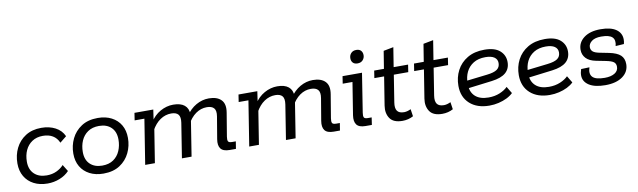

<svg xmlns="http://www.w3.org/2000/svg" viewBox="-38 -998 4768 1434"><g transform="rotate(-10 2346.0 -281.0)"><path d="M236.3 10.6Q176.7 10.6 132.3 -12.4Q87.9 -35.4 63.3 -77.2Q38.7 -119 38.7 -175.8Q38.7 -239 64.6 -291.4Q90.5 -343.9 140.1 -375.6Q189.7 -407.3 259.7 -407.3Q320.2 -407.3 365.9 -383.3Q411.7 -359.3 432.1 -313.7L382 -273.2Q366 -309.9 335.5 -328.1Q304.9 -346.4 261.3 -346.4Q213.4 -346.4 179.5 -323.8Q145.5 -301.2 128 -262.8Q110.5 -224.4 110.5 -176Q110.5 -117.3 145.3 -83.8Q180.2 -50.3 239.8 -50.3Q281.4 -50.3 314.7 -66Q348 -81.6 369.4 -106L400.7 -55.2Q371.3 -23.8 327.6 -6.6Q283.9 10.6 236.3 10.6Z M659.7 10Q600.1 10 555.7 -13Q511.3 -36.1 487 -77.5Q462.7 -119 462.7 -175.8Q462.7 -236 488.1 -288.5Q513.6 -341 563.6 -373.8Q613.6 -406.7 687.9 -406.7Q747.6 -406.7 792 -383.6Q836.3 -360.6 860.7 -319.2Q885 -277.7 885 -220.9Q885 -161 859.8 -108.4Q834.5 -55.7 784.6 -22.9Q734.7 10 659.7 10ZM660.7 -50.3Q712.2 -50.3 746 -73.8Q779.7 -97.2 796.4 -136.3Q813.2 -175.4 813.2 -221.3Q813.2 -280.6 779.1 -313.5Q745.1 -346.4 686.9 -346.4Q636.1 -346.4 602 -322.9Q568 -299.5 551.2 -260.9Q534.5 -222.3 534.5 -175.4Q534.5 -116.1 568.7 -83.2Q603 -50.3 660.7 -50.3Z M976.8 0 1030.9 -341H956.9L965.4 -396.7H1108.1L1091.9 -285.6L1084.3 -304Q1115.1 -354 1162.3 -380.3Q1209.5 -406.7 1260.3 -406.7Q1316.1 -406.7 1345.3 -382.8Q1374.5 -358.9 1375 -314.6L1354.3 -304Q1387.5 -354 1433.5 -380.3Q1479.5 -406.7 1530.3 -406.7Q1592.8 -406.7 1623.8 -374.9Q1654.8 -343.2 1643.8 -278.6L1614.5 -101.9Q1610.5 -77.6 1615.9 -66.6Q1621.3 -55.6 1646.4 -55.6H1673.9L1665 0H1617.2Q1568.4 0 1550.1 -24.5Q1531.8 -49 1539.6 -95.8L1567.7 -263.3Q1574.9 -306.5 1558.3 -325.5Q1541.8 -344.5 1504 -344.5Q1459 -344.5 1420.2 -317.1Q1381.4 -289.6 1352.9 -235.9L1374 -286.7L1328.6 -0.4H1255.5L1297.1 -263.3Q1303.6 -306.5 1287.7 -325.5Q1271.8 -344.5 1234 -344.5Q1189.6 -344.5 1150.8 -318.3Q1112 -292.1 1084.1 -240.8L1095.4 -283.4L1050.4 0Z M1765.8 0 1819.9 -341H1745.9L1754.4 -396.7H1897.1L1880.9 -285.6L1873.3 -304Q1904.1 -354 1951.3 -380.3Q1998.5 -406.7 2049.3 -406.7Q2105.1 -406.7 2134.3 -382.8Q2163.5 -358.9 2164 -314.6L2143.3 -304Q2176.5 -354 2222.5 -380.3Q2268.5 -406.7 2319.3 -406.7Q2381.8 -406.7 2412.8 -374.9Q2443.8 -343.2 2432.8 -278.6L2403.5 -101.9Q2399.5 -77.6 2404.9 -66.6Q2410.3 -55.6 2435.4 -55.6H2462.9L2454 0H2406.2Q2357.4 0 2339.1 -24.5Q2320.8 -49 2328.6 -95.8L2356.7 -263.3Q2363.9 -306.5 2347.3 -325.5Q2330.8 -344.5 2293 -344.5Q2248 -344.5 2209.2 -317.1Q2170.4 -289.6 2141.9 -235.9L2163 -286.7L2117.6 -0.4H2044.5L2086.1 -263.3Q2092.6 -306.5 2076.7 -325.5Q2060.8 -344.5 2023 -344.5Q1978.6 -344.5 1939.8 -318.3Q1901 -292.1 1873.1 -240.8L1884.4 -283.4L1839.4 0Z M2648 0Q2599.2 0 2580.9 -24.5Q2562.6 -49 2569.8 -95.8L2608.9 -341H2534.9L2543.4 -396.7H2691L2644.7 -102.3Q2640.7 -78 2645.8 -66.8Q2650.9 -55.6 2676 -55.6H2704.1L2695.9 0ZM2671.4 -470.9Q2647.8 -470.9 2635.8 -483.8Q2623.8 -496.7 2623.8 -517.7Q2623.8 -540.4 2638.2 -556.1Q2652.7 -571.8 2677.8 -571.8Q2701.4 -571.8 2713.4 -558.6Q2725.4 -545.4 2725.4 -524Q2725.4 -502.6 2711 -486.7Q2696.6 -470.9 2671.4 -470.9Z M2927.3 10Q2858.6 10 2832.1 -29.2Q2805.6 -68.4 2814.6 -125.6L2848.9 -341H2774.9L2783.4 -396.7H2857.4L2878.8 -529.6L2954.6 -544.1L2931 -396.7H3040.5L3032 -341H2922.5L2890.1 -136.2Q2883.3 -93.4 2897.9 -72.6Q2912.4 -51.8 2950.3 -51.8Q2963.5 -51.8 2977.4 -56Q2991.3 -60.2 3001.3 -65.4L3009.6 -10.4Q2991.1 -0.3 2970.4 4.9Q2949.6 10 2927.3 10Z M3229.3 10Q3160.6 10 3134.1 -29.2Q3107.6 -68.4 3116.6 -125.6L3150.9 -341H3076.9L3085.4 -396.7H3159.4L3180.8 -529.6L3256.6 -544.1L3233 -396.7H3342.5L3334 -341H3224.5L3192.1 -136.2Q3185.3 -93.4 3199.9 -72.6Q3214.4 -51.8 3252.3 -51.8Q3265.5 -51.8 3279.4 -56Q3293.3 -60.2 3303.3 -65.4L3311.6 -10.4Q3293.1 -0.3 3272.4 4.9Q3251.6 10 3229.3 10Z M3587 10.6Q3493.4 10.6 3438.2 -39.4Q3383 -89.5 3383 -174.6Q3383 -238.3 3410.4 -291.1Q3437.7 -343.9 3490.9 -375.6Q3544.1 -407.3 3620.3 -407.3Q3698.3 -407.3 3737 -373.3Q3775.7 -339.3 3775.7 -286.9Q3775.7 -236.1 3741.5 -206.3Q3707.4 -176.5 3635.3 -167.3L3427.6 -141.5L3427.2 -199L3608 -220.1Q3660.8 -225.9 3684.6 -242.6Q3708.3 -259.4 3708.3 -291.2Q3708.3 -319.9 3685.1 -335.6Q3661.8 -351.2 3617.9 -351.2Q3564.1 -351.2 3527.5 -328.6Q3490.9 -305.9 3472.6 -268.3Q3454.3 -230.7 3454.3 -185.5V-174.2Q3454.3 -115.5 3489.6 -82.9Q3525 -50.3 3590.8 -50.3Q3638.3 -50.3 3676.3 -66.3Q3714.2 -82.3 3736.2 -104.8L3767.5 -52.7Q3748.1 -33.6 3719.5 -19.5Q3690.8 -5.4 3656.8 2.6Q3622.8 10.6 3587 10.6Z M4045 10.6Q3951.4 10.6 3896.2 -39.4Q3841 -89.5 3841 -174.6Q3841 -238.3 3868.4 -291.1Q3895.7 -343.9 3948.9 -375.6Q4002.1 -407.3 4078.3 -407.3Q4156.3 -407.3 4195 -373.3Q4233.7 -339.3 4233.7 -286.9Q4233.7 -236.1 4199.5 -206.3Q4165.4 -176.5 4093.3 -167.3L3885.6 -141.5L3885.2 -199L4066 -220.1Q4118.8 -225.9 4142.6 -242.6Q4166.3 -259.4 4166.3 -291.2Q4166.3 -319.9 4143.1 -335.6Q4119.8 -351.2 4075.9 -351.2Q4022.1 -351.2 3985.5 -328.6Q3948.9 -305.9 3930.6 -268.3Q3912.3 -230.7 3912.3 -185.5V-174.2Q3912.3 -115.5 3947.6 -82.9Q3983 -50.3 4048.8 -50.3Q4096.3 -50.3 4134.3 -66.3Q4172.2 -82.3 4194.2 -104.8L4225.5 -52.7Q4206.1 -33.6 4177.5 -19.5Q4148.8 -5.4 4114.8 2.6Q4080.8 10.6 4045 10.6Z M4466.1 10.6Q4385.8 10.6 4342.4 -17.5Q4299 -45.7 4299 -93Q4299 -104.3 4301.3 -115.3Q4303.5 -126.2 4307.5 -139.4L4370.9 -141.6Q4355 -93.8 4378.6 -69Q4402.2 -44.2 4470.5 -44.2Q4517.5 -44.2 4546 -61.6Q4574.4 -78.9 4574.4 -110.4Q4574.4 -133.5 4558.9 -145.9Q4543.5 -158.3 4498.5 -167.1L4428.3 -180.9Q4377.4 -190.8 4352.9 -217.3Q4328.3 -243.8 4328.3 -281.4Q4328.3 -336.8 4374.8 -372.1Q4421.2 -407.3 4500.9 -407.3Q4578.8 -407.3 4619 -379.1Q4659.2 -351 4659.2 -302.1Q4659.2 -293.3 4658.1 -285.3Q4657 -277.2 4654.6 -268.1L4591.3 -263.8Q4602.8 -308.2 4580.7 -330.3Q4558.5 -352.5 4496.4 -352.5Q4449.4 -352.5 4424.6 -333.5Q4399.8 -314.4 4399.8 -288.6Q4399.8 -268 4414.4 -255.2Q4429.1 -242.5 4464.5 -235.7L4534 -221.9Q4593.7 -209.7 4619.8 -185.3Q4645.8 -161 4645.8 -118.1Q4645.8 -59.7 4597.2 -24.5Q4548.6 10.6 4466.1 10.6Z"/></g></svg>

Font: Rokkitt SemiBold
Style: Italic
Weight: 600
Italic angle: -9°
Designer: Vernon Adams
Foundry: Vernon Adams
Version: Version 3.103